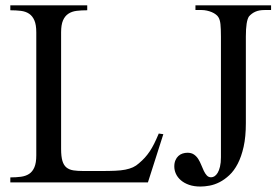

<svg xmlns="http://www.w3.org/2000/svg" viewBox="-20 -682 1040 718"><path d="M533.2 0H18.6V-18.6Q40 -18.6 58.1 -21Q76.2 -23.4 88.9 -31.7Q101.6 -40 108.6 -56.4Q115.7 -72.8 115.7 -101.1V-561Q115.7 -589.4 108.6 -605.7Q101.6 -622.1 88.9 -630.6Q76.2 -639.2 58.1 -641.4Q40 -643.6 18.6 -643.6V-662.1H306.2V-643.6Q284.2 -643.6 266.4 -641.4Q248.5 -639.2 235.6 -630.6Q222.7 -622.1 215.6 -605.7Q208.5 -589.4 208.5 -561V-125Q208.5 -96.7 213.4 -80.3Q218.3 -64 228.5 -55.7Q238.8 -47.4 254.4 -44.9Q270 -42.5 292 -42.5H358.9Q389.2 -42.5 410.9 -43.5Q432.6 -44.4 448.7 -47.6Q464.8 -50.8 477.1 -56.4Q489.3 -62 499.5 -71.3Q512.2 -82 521.7 -92.5Q531.2 -103 539.8 -115.7Q548.3 -128.4 556.4 -144.5Q564.5 -160.6 573.7 -182.6L590.8 -180.2ZM969.7 -644.5Q949.2 -644.5 935.3 -638.4Q921.4 -632.3 911.1 -620.6Q899.4 -603.5 899.4 -545.4V-221.2Q899.4 -170.4 891.1 -133.3Q882.8 -96.2 869.1 -69.8Q855.5 -43.5 837.6 -26.9Q819.8 -10.3 801 -0.7Q782.2 8.8 763.7 12.2Q745.1 15.6 730 15.6Q705.6 15.6 687.3 9.3Q668.9 2.9 656.5 -7.8Q644 -18.6 637.9 -32Q631.8 -45.4 631.8 -59.6Q631.8 -72.8 636 -82.5Q640.1 -92.3 647 -98.6Q653.8 -105 662.8 -107.9Q671.9 -110.8 681.2 -110.8Q695.8 -110.8 705.6 -104Q715.3 -97.2 721.7 -86.9Q728 -76.7 732.7 -64.9Q737.3 -53.2 742.2 -43Q747.1 -32.7 753.4 -25.9Q759.8 -19 769.5 -19Q775.9 -19 782.2 -22.9Q788.6 -26.9 793.9 -35.6Q799.3 -44.4 802.7 -58.8Q806.2 -73.2 806.2 -93.8V-545.4Q806.2 -574.7 804.4 -591.6Q802.7 -608.4 796.4 -618.2Q793.5 -623 787.1 -627.9Q780.8 -632.8 772.2 -636.5Q763.7 -640.1 753.7 -642.3Q743.7 -644.5 733.9 -644.5H710.9V-662.1H993.7V-644.5Z"/></svg>

Font: Doulos SIL Eur
Style: Regular
Weight: 400
Designer: Walt Agee, Victor Gaultney, Peter Martin, Debbi Hosken, Becca Hirsbrunner
Foundry: SIL International
Version: Version 5.000